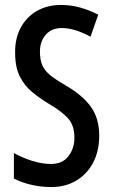

<svg xmlns="http://www.w3.org/2000/svg" viewBox="-20 -744 456 774"><path d="M380 -197Q380 -135 355.5 -88.5Q331 -42 287.5 -16Q244 10 187 10Q147 10 108.5 1.5Q70 -7 36 -24V-127Q72 -107 111.5 -95Q151 -83 186 -83Q232 -83 256 -114.5Q280 -146 280 -189Q280 -237 255.5 -265.5Q231 -294 176 -326Q140 -348 109.5 -373Q79 -398 60 -435.5Q41 -473 41 -531Q40 -588 63 -631.5Q86 -675 128 -699.5Q170 -724 226 -724Q266 -724 303.5 -713.5Q341 -703 376 -685L345 -596Q280 -631 229 -631Q188 -631 164.5 -604Q141 -577 141 -536Q141 -502 151 -480Q161 -458 183.5 -440Q206 -422 244 -400Q312 -361 346 -314Q380 -267 380 -197Z"/></svg>

Font: Noto Sans Gujarati UI ExtraCondensed Medium
Style: Regular
Weight: 500
Width: 2
Designer: Jelle Bosma - Monotype Design Team, Universal Thirst
Foundry: Monotype Imaging Inc.
Version: Version 2.106; ttfautohint (v1.8.4.7-5d5b)